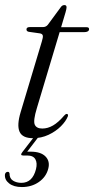

<svg xmlns="http://www.w3.org/2000/svg" viewBox="-28 -550 380 776"><path d="M134 -415 88 -421.5Q79 -423.5 79 -431Q79 -440.5 92 -440.5H145Q157.5 -440.5 165 -449.5L218 -521.5Q223.5 -529.5 232.5 -529.5Q241 -529.5 241 -520.5Q241 -514.5 237 -500.5L219 -440H322Q332 -440 332 -432.5Q332 -420 311 -420H213L121 -113Q105.5 -62 112.5 -46.2Q119.5 -30.5 143 -30.5Q165 -30.5 186.2 -42.8Q207.5 -55 231.5 -83Q237.5 -90 242 -89.5Q248.5 -89 246.5 -80.5Q238.5 -60 218 -39.5Q197.5 -19 168.2 -5.2Q139 8.5 105.5 8.5Q62.5 8.5 51 -17.8Q39.5 -44 55.5 -97L141 -382Q146.5 -399.5 145 -406.2Q143.5 -413 134 -415ZM114.5 -3H132.5L82 63Q88.5 63 96 63Q137 63 156 82.5Q175 102 167 132Q158.5 165 129.2 185.5Q100 206 60.5 206Q27.5 206 8.8 191.2Q-10 176.5 -8 155Q-6 145.5 2.5 144.5Q9.5 144 10.5 151.5Q10.5 171.5 24.8 180.2Q39 189 58.5 189Q103.5 189 117.5 133.5Q123.5 109 115 93.8Q106.5 78.5 82 78.5H65.5Q51.5 78.5 62.5 64.5Z"/></svg>

Font: Fraunces 72pt Light
Style: Italic
Weight: 300
Italic angle: -16°
Version: Version 1.000;[b76b70a41]